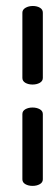

<svg xmlns="http://www.w3.org/2000/svg" viewBox="-20 -609 176 628"><path d="M53.2 -22.5V-235.8Q53.2 -246.1 63 -251.7Q72.8 -257.3 86.4 -257.3Q100.1 -257.3 110.1 -251.7Q120.1 -246.1 120.1 -235.8V-22.5Q120.1 -12.2 110.1 -6.6Q100.1 -1 86.4 -1Q72.8 -1 63 -6.6Q53.2 -12.2 53.2 -22.5ZM53.2 -354V-567.4Q53.2 -577.6 63.5 -583.5Q73.7 -589.4 87.4 -589.4Q101.1 -589.4 110.6 -583.7Q120.1 -578.1 120.1 -567.4V-354Q120.1 -343.8 110.1 -338.1Q100.1 -332.5 86.4 -332.5Q72.8 -332.5 63 -338.1Q53.2 -343.8 53.2 -354Z"/></svg>

Font: Farbod
Style: Regular
Weight: 400
Designer: Mohammad Saleh Souzanchi
Foundry: http://font-store.ir
Version: Version:3.2.5;RFB:1.2.5;Building:2016-06-12 13:21:07.028780